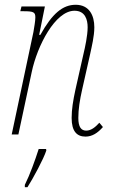

<svg xmlns="http://www.w3.org/2000/svg" viewBox="-20 -563 472 804"><path d="M338 9C366 9 389 -6 411 -31L396 -49C379 -30 361 -16 341 -16C320 -16 308 -31 308 -69C308 -105 314 -144 324 -188L358 -339C364 -368 375 -411 375 -449C375 -498 354 -543 297 -543C243 -543 199 -507 149 -417H144L168 -536H70L65 -516H78C121 -516 128 -512 128 -490C128 -474 123 -448 120 -429L29 0H57L113 -262C136 -371 211 -518 292 -518C337 -518 347 -480 347 -449C347 -414 336 -364 330 -339L296 -188C286 -142 280 -105 280 -69C280 -13 302 9 338 9ZM84 211V221H95C118 185 163 102 174 67L173 61H142C127 108 105 169 84 211Z"/></svg>

Font: Noto Serif Condensed Thin
Style: Italic
Weight: 100
Width: 3
Italic angle: -12°
Designer: Monotype Design Team
Foundry: Monotype Imaging Inc.
Version: Version 2.013